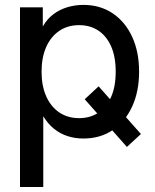

<svg xmlns="http://www.w3.org/2000/svg" viewBox="-20 -545 620 769"><path d="M375 -199.2 544.4 -8.3 488.3 43.5 319.3 -147.5ZM60.1 204.1V-515.6H151.4V-440.4H152.3Q168.9 -469.2 193.8 -488Q218.8 -506.8 249.8 -516.1Q280.8 -525.4 314 -525.4Q380.9 -525.4 431.2 -491.7Q481.4 -458 509.3 -397.7Q537.1 -337.4 537.1 -257.8Q537.1 -178.7 509.3 -118.2Q481.4 -57.6 431.4 -23.9Q381.3 9.8 314 9.8Q280.3 9.8 250.7 0.2Q221.2 -9.3 196.8 -28.8Q172.4 -48.3 154.3 -78.1H153.3V204.1ZM296.9 -71.8Q340.3 -71.8 373 -93Q405.8 -114.3 424.6 -155.8Q443.4 -197.3 443.4 -257.8Q443.4 -318.8 424.6 -360.4Q405.8 -401.9 373 -423.1Q340.3 -444.3 296.9 -444.3Q251 -444.3 217 -421.1Q183.1 -397.9 164.8 -356.2Q146.5 -314.5 146.5 -257.8Q146.5 -201.7 164.8 -159.9Q183.1 -118.2 217 -95Q251 -71.8 296.9 -71.8Z"/></svg>

Font: Inter Cardless Display
Style: Regular
Weight: 400
Designer: Rasmus Andersson
Foundry: rsms
Version: Version 4.001;git-9221beed3